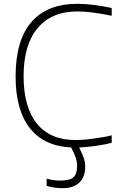

<svg xmlns="http://www.w3.org/2000/svg" viewBox="-20 -769 651 1009"><path d="M309 220Q290 220 268 217Q246 214 225 208V170Q249 176 264 178Q279 180 295 180Q346 180 365.5 163Q385 146 385 104Q385 81 378.5 61Q372 41 354 6Q211 -1 136.5 -96Q62 -191 62 -368Q62 -556 144.5 -652.5Q227 -749 387 -749Q405 -749 428 -747.5Q451 -746 475 -743Q499 -740 522.5 -736Q546 -732 567 -727V-686Q516 -697 469 -703Q422 -709 388 -709Q251 -709 177.5 -621Q104 -533 104 -369Q104 -206 174 -119.5Q244 -33 378 -33Q396 -33 421.5 -35Q447 -37 474 -41Q501 -45 525.5 -49Q550 -53 567 -58V-19Q550 -14 529 -10Q508 -6 484.5 -2.5Q461 1 438 3Q415 5 396 6Q406 26 412 40Q418 54 421.5 65Q425 76 426.5 85Q428 94 428 104Q428 161 397 190.5Q366 220 309 220Z"/></svg>

Font: Encode Sans Wide
Style: Thin
Weight: 100
Designer: Pablo Impallari, Andres Torresi
Foundry: Pablo Impallari, Andres Torresi
Version: Version 1.000; ttfautohint (v1.00) -l 8 -r 50 -G 200 -x 14 -